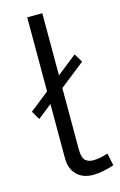

<svg xmlns="http://www.w3.org/2000/svg" viewBox="-115 -780 522 835"><g transform="rotate(-15 146.0 -362.0)"><path d="M33.1 -289.2 10.4 -327.9 254.1 -520.8 277.6 -482.1ZM96.9 -730H164.9V-117.9Q164.9 -79 178.7 -67Q192.5 -54.9 213.3 -54.9Q231.3 -54.9 249.3 -58.8Q267.3 -62.8 280.3 -67.5L292.2 -11.9Q272.9 -4.4 245.5 1Q218.2 6.4 197.8 6.4Q151.5 6.4 124.2 -20.7Q96.9 -47.8 96.9 -95.3Z"/></g></svg>

Font: Raleway Thin
Style: Regular
Weight: 100
Designer: Matt McInerney, Pablo Impallari, Rodrigo Fuenzalida
Foundry: Matt McInerney, Pablo Impallari, Rodrigo Fuenzalida
Version: Version 4.026